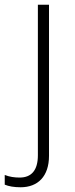

<svg xmlns="http://www.w3.org/2000/svg" viewBox="-72 -551 316 811"><path d="M15 240C88 240 135 194 135 107V-531H88V105C88 168 61 199 11 199C-11 199 -32 196 -52 188V229C-35 236 -13 240 15 240Z"/></svg>

Font: Noto Sans Syriac Extralight
Style: Regular
Weight: 200
Designer: Patrick Giasson and the Monotype Design Team
Foundry: Monotype Imaging Inc.
Version: Version 3.000